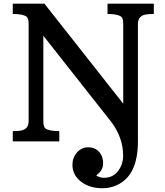

<svg xmlns="http://www.w3.org/2000/svg" viewBox="-20 -752 880 1021"><path d="M491.7 180.2Q508.8 193.4 532.7 193.4Q580.1 193.4 607.4 158Q634.8 122.6 634.8 75.2Q634.8 -17.6 573.7 -101.1L210.4 -562V-108.9Q210.4 -77.1 221.7 -68.8Q241.7 -54.7 295.4 -54.7V0H47.9V-54.7Q95.7 -54.7 109.9 -64Q124 -73.2 128.2 -83.7Q132.3 -94.2 132.3 -108.9V-623.5Q132.3 -655.3 121.1 -663.6Q101.1 -677.7 47.9 -677.7V-732.4H216.3L635.3 -200.7V-623.5Q635.3 -655.8 624 -663.6Q604.5 -677.7 551.8 -677.7V-732.4H797.9V-677.7Q750 -677.7 735.8 -668.5Q721.7 -659.2 717.5 -648.7Q713.4 -638.2 713.4 -623.5V0Q713.4 182.6 600.6 232.9Q564 249 525.4 249Q455.6 249 410.4 213.6Q365.2 178.2 365.2 124.5Q365.2 85.4 389.6 58.3Q414.1 31.2 449.2 31.2Q484.4 31.2 506.3 54.9Q528.3 78.6 528.3 116.9Q528.3 155.3 491.7 180.2Z"/></svg>

Font: Arbutus Slab
Style: Regular
Weight: 400
Version: Version 1.002; ttfautohint (v0.92) -l 10 -r 16 -G 200 -x 7 -